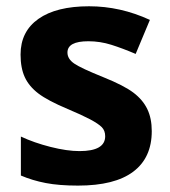

<svg xmlns="http://www.w3.org/2000/svg" viewBox="-20 -576 537 606"><path d="M459 -162.1Q459 -78.1 400.6 -34.2Q342.3 9.8 226.1 9.8Q166.5 9.8 124.5 1.7Q82.5 -6.3 45.9 -22V-145Q87.4 -125.5 139.4 -112.3Q191.4 -99.1 231 -99.1Q312 -99.1 312 -146Q312 -163.6 301.3 -174.6Q290.5 -185.5 264.2 -199.5Q237.8 -213.4 193.8 -231.9Q130.9 -258.3 101.3 -280.8Q71.8 -303.2 58.3 -332.3Q44.9 -361.3 44.9 -403.8Q44.9 -476.6 101.3 -516.4Q157.7 -556.2 261.2 -556.2Q359.9 -556.2 453.1 -513.2L408.2 -405.8Q367.2 -423.3 331.5 -434.6Q295.9 -445.8 258.8 -445.8Q192.9 -445.8 192.9 -410.2Q192.9 -390.1 214.1 -375.5Q235.4 -360.8 307.1 -332Q371.1 -306.2 400.9 -283.7Q430.7 -261.2 444.8 -231.9Q459 -202.6 459 -162.1Z"/></svg>

Font: Sahel FD
Style: Bold-FD
Weight: 700
Foundry: Saber Rastikerdar (saber.rastikerdar@gmail.com)
Version: Version 3.3.0